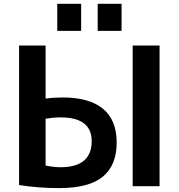

<svg xmlns="http://www.w3.org/2000/svg" viewBox="-20 -967 928 997"><path d="M79.1 -5.9V-730.5H216.8V-455.1Q257.8 -460.9 306.6 -460.9Q443.4 -460.9 514.6 -402.3Q585.9 -343.8 585.9 -226.6Q585.9 -109.4 514.2 -49.8Q442.4 9.8 286.1 9.8Q182.6 9.8 79.1 -5.9ZM216.8 -107.4Q258.8 -98.6 293.9 -98.6Q456.1 -98.6 456.1 -234.4Q456.1 -357.4 293.9 -357.4Q257.8 -357.4 216.8 -350.6ZM277.3 -806.6V-947.3H401.4V-806.6ZM487.3 -806.6V-947.3H611.3V-806.6ZM668.9 0V-730.5H808.6V0Z"/></svg>

Font: GenEi M Gothic v2 Bold
Style: Regular
Weight: 700
Version: Version 2.0